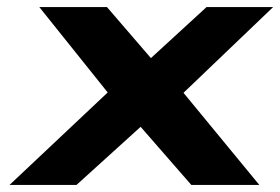

<svg xmlns="http://www.w3.org/2000/svg" viewBox="-20 -512 791 542"><path d="M563 -492 406 -348 282 -492H91L284 -251L7 10H196L377 -154L520 10H712L498 -250L751 -492Z"/></svg>

Font: Bluebird
Style: SfBdExtObl
Weight: 700
Designer: Jasper
Foundry: Cannot Into Space Fonts
Version: Version 0.98